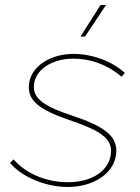

<svg xmlns="http://www.w3.org/2000/svg" viewBox="-20 -740 557 766"><path d="M250 6C359 6 444 -54 444 -139C444 -199 394 -237 267 -279C157 -315 115 -346 115 -393C115 -460 186 -506 272 -506C342 -506 409 -482 465 -434L478 -449C428 -495 349 -525 273 -525C180 -525 95 -473 95 -392C95 -337 138 -302 254 -262C354 -228 425 -197 423 -137C422 -62 350 -13 251 -13C165 -13 84 -47 34 -104L20 -90C67 -34 162 6 250 6ZM319 -594 403 -720H381L301 -594Z"/></svg>

Font: Fixel Display Thin
Style: Italic
Weight: 100
Italic angle: -10°
Designer: AlfaBravo + MacPaw
Foundry: Kyrylo Tkachov, Marchela Mozhyna, Serhii Makarenko, Maria Weinstein, Zakhar Kryvoshyya
Version: Version 1.210;Glyphs 3.2 (3217)